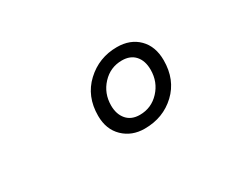

<svg xmlns="http://www.w3.org/2000/svg" viewBox="-50 -845 701 574"><g transform="rotate(-30 300.0 -558.5)"><path d="M323 -432Q279 -432 250 -460Q221 -488 221 -535Q221 -602 265.5 -643.5Q310 -685 372 -685Q418 -685 446 -657Q474 -629 474 -581Q474 -514 430.5 -473Q387 -432 323 -432ZM331 -475Q371 -475 398.5 -504.5Q426 -534 426 -576Q426 -607 410 -625Q394 -643 365 -643Q325 -643 297.5 -613.5Q270 -584 270 -542Q270 -512 286 -493.5Q302 -475 331 -475Z"/></g></svg>

Font: TypoPRO Source Code Pro
Style: Italic
Weight: 400
Italic angle: -11°
Monospace: yes
Designer: Paul D. Hunt, Teo Tuominen
Foundry: Adobe Systems Incorporated
Version: Version 1.030;PS 1.0;hotconv 1.0.84;makeotf.lib2.5.63406